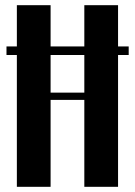

<svg xmlns="http://www.w3.org/2000/svg" viewBox="-20 -720 520 740"><path d="M175 -700V-541H305V-700H435V-541H476V-508H435V0H305V-335H175V0H45V-508H5V-541H45V-700ZM305 -363V-508H175V-363Z"/></svg>

Font: Moniqa Black Heading
Style: Regular
Weight: 900
Designer: Rajesh Rajput
Foundry: Rajesh Rajput
Version: Version 1.000